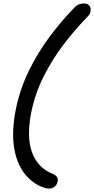

<svg xmlns="http://www.w3.org/2000/svg" viewBox="-20 -831 545 1112"><path d="M267 261Q254 261 244 258.5Q234 256 214 248Q153 220 112.5 161Q72 102 60 12Q48 -78 72 -200Q96 -316 147 -420.5Q198 -525 266 -616.5Q334 -708 409 -785Q425 -802 439.5 -806.5Q454 -811 465 -811Q481 -811 490.5 -804.5Q500 -798 503.5 -787.5Q507 -777 504 -765Q504 -757 498 -748Q492 -739 479 -726Q411 -656 346.5 -571Q282 -486 232.5 -387.5Q183 -289 161 -180Q133 -37 165.5 51.5Q198 140 283 175Q303 183 310 194.5Q317 206 314 220Q312 232 305 241Q298 250 288 255.5Q278 261 267 261Z"/></svg>

Font: Shantell Sans
Style: Italic
Weight: 400
Italic angle: -11°
Designer: Stephen Nixon, Anya Danilova, Shantell Martin
Foundry: Arrow Type
Version: Version 1.011;[c5ecc13dd]